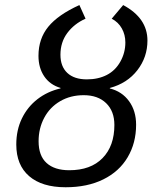

<svg xmlns="http://www.w3.org/2000/svg" viewBox="-20 -748 640 777"><path d="M331.5 -426.8Q377.4 -426.8 412.1 -444.6Q446.8 -462.4 467 -498.5Q487.3 -534.7 487.3 -576.2Q487.3 -607.4 473.1 -632.8Q459 -658.2 432.1 -672.4L478.5 -727.5Q576.7 -674.8 576.7 -584Q576.7 -516.6 535.9 -463.9Q495.1 -411.1 424.8 -392.1L424.3 -390.1Q473.6 -377.9 502.2 -338.6Q530.8 -299.3 530.8 -243.2Q530.8 -169.4 496.6 -111.6Q462.4 -53.7 397.9 -22Q333.5 9.8 245.6 9.8Q149.9 9.8 97.9 -35.2Q45.9 -80.1 45.9 -163.1Q45.9 -221.7 68.6 -268.6Q91.3 -315.4 131.6 -346.7Q171.9 -377.9 224.6 -390.1L225.1 -392.1Q182.1 -404.8 158.9 -439.2Q135.7 -473.6 135.7 -522Q135.7 -591.3 175.5 -639.9Q215.3 -688.5 301.3 -727.5L326.2 -672.4Q280.3 -651.9 252.4 -614.5Q224.6 -577.1 224.6 -526.4Q224.6 -479 252.4 -452.9Q280.3 -426.8 331.5 -426.8ZM318.8 -362.8Q265.1 -362.8 223.4 -338.4Q181.6 -314 158.9 -271.2Q136.2 -228.5 136.2 -176.3Q136.2 -117.7 168.5 -88.4Q200.7 -59.1 260.3 -59.1Q347.2 -59.1 395 -108.2Q442.9 -157.2 442.9 -242.2Q442.9 -298.3 409.4 -330.6Q376 -362.8 318.8 -362.8Z"/></svg>

Font: Liberation Mono
Style: Italic
Weight: 400
Italic angle: -12°
Monospace: yes
Designer: Steve Matteson
Foundry: Ascender Corporation
Version: Version 2.1.5